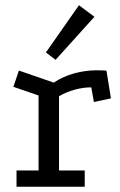

<svg xmlns="http://www.w3.org/2000/svg" viewBox="-20 -712 458 732"><path d="M185 -397Q219 -420 262 -432Q305 -444 348 -444Q384 -444 386 -442L403 -337L338 -323L328 -379Q297 -379 264.5 -370Q232 -361 205 -345V-62H303V0H43V-62H127V-348L31 -381L52 -443ZM281 -692 340 -648 192 -484 155 -512Z"/></svg>

Font: Podkova
Style: Regular
Weight: 400
Designer: Ilya Yudin
Foundry: Cyreal (www.cyreal.org)
Version: Version 2.103